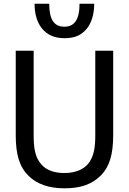

<svg xmlns="http://www.w3.org/2000/svg" viewBox="-20 -1001 696 1036"><path d="M409.2 -981C409.2 -894.5 380.9 -856.9 327.6 -856.9C272.5 -856.9 245.6 -894.5 245.6 -981H166.5C166.5 -925.8 180.2 -879.4 207 -846.7C235.4 -812 275.4 -794.9 327.6 -794.9C384.3 -794.9 418.9 -811 448.7 -846.7C474.1 -877.9 488.3 -924.8 488.3 -981ZM327.6 15.1C415.5 15.1 474.6 -6.3 521.5 -51.8C571.8 -100.6 590.8 -169.4 590.8 -273.4V-727.1H494.1V-271C494.1 -204.1 486.3 -162.6 462.9 -127C437.5 -88.4 388.7 -67.4 327.6 -67.4C264.2 -67.4 219.2 -87.4 192.9 -127C168.9 -162.1 161.6 -203.1 161.6 -273.4V-727.1H64.9V-273.4C64.9 -168 84 -102.1 134.3 -51.8C179.7 -7.3 244.1 15.1 327.6 15.1Z"/></svg>

Font: SG Kara Light
Style: Regular
Weight: 400
Designer: Damoon Khanjanzadeh
Version: Version 1.000